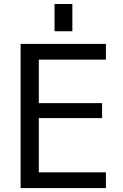

<svg xmlns="http://www.w3.org/2000/svg" viewBox="-20 -956 628 978"><path d="M257.8 -796.9V-935.5H348.6V-796.9ZM177.7 -652.3V-430.7H500V-354.5H177.7V-78.1H519.5V2H85V-732.4H519.5V-652.3Z"/></svg>

Font: Nasu
Style: Regular
Weight: 400
Designer: Ryoko NISHIZUKA (kana &amp; ideographs); Paul D. Hunt (Latin, Greek &amp; Cyrillic); Wenlong ZHANG (bopomofo); Sandoll C
Version: Version 2014.1215